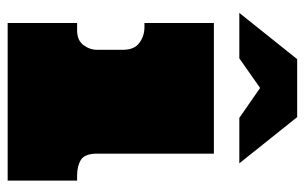

<svg xmlns="http://www.w3.org/2000/svg" viewBox="-167 -628 795 501"><g transform="rotate(90 230.5 -377.5)"><path d="M380.9 -538.1V-233.9Q380.9 -201.2 397 -191.2Q413.1 -181.2 438 -181.2H451.2V0H40V-181.2H59.1Q85 -181.2 97.4 -197.5Q109.9 -213.9 109.9 -232.9V-301.8Q109.9 -330.1 92 -343.5Q74.2 -356.9 50.8 -356.9H40V-538.1ZM134.3 -755.4H285.6L406.2 -604.5H287.6L209.5 -658.7L132.3 -604.5H13.7Z"/></g></svg>

Font: Ultra
Style: Regular
Weight: 400
Designer: Astigmatic (AOETI)
Foundry: Astigmatic (AOETI)
Version: Version 1.000